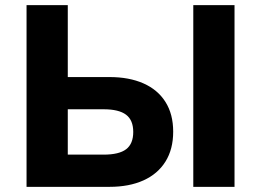

<svg xmlns="http://www.w3.org/2000/svg" viewBox="-20 -725 1013 745"><path d="M83 0V-705H243V-426H405Q481 -426 536.5 -401.5Q592 -377 622 -329.5Q652 -282 652 -214Q652 -146 622 -98Q592 -50 536.5 -25Q481 0 405 0ZM243 -125H382Q442 -125 469.5 -146Q497 -167 497 -213Q497 -259 469 -280Q441 -301 382 -301H243ZM730 0V-705H890V0Z"/></svg>

Font: Nunito Sans 9pt ExtraBold
Style: Regular
Weight: 800
Version: Version 3.101;gftools[0.9.27]